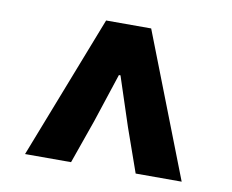

<svg xmlns="http://www.w3.org/2000/svg" viewBox="-58 -840 725 600"><g transform="rotate(10 304.5 -539.5)"><path d="M56 -312H202L251 -451L302 -606H307L358 -451L407 -312H553L376 -767H233Z"/></g></svg>

Font: Noto Sans HK Black
Style: Regular
Weight: 900
Designer: Ryoko NISHIZUKA 西塚涼子 (kana, bopomofo & ideographs); Paul D. Hunt (Latin, Greek & Cyrillic); Sandoll Communications 산돌커뮤니
Foundry: Adobe
Version: Version 2.004;hotconv 1.0.118;makeotfexe 2.5.65603